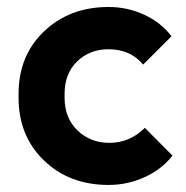

<svg xmlns="http://www.w3.org/2000/svg" viewBox="-20 -520 533 550"><path d="M291 9.8Q178.7 9.8 106 -60.3Q33.2 -130.4 33.2 -240.2V-251Q33.2 -360.8 106.4 -430.4Q179.7 -500 291 -500Q345.7 -500 393.8 -477.5Q441.9 -455.1 471.2 -416L390.1 -335Q353.5 -378.9 291 -378.9Q236.8 -378.9 200.9 -344Q165 -309.1 165 -251V-240.2Q165 -182.1 201.9 -146.5Q238.8 -110.8 293 -110.8Q352.1 -110.8 395 -153.8L474.1 -74.2Q443.8 -35.2 394.8 -12.7Q345.7 9.8 291 9.8Z"/></svg>

Font: SUSE
Style: Bold
Weight: 700
Designer: Rene Bieder
Foundry: SUSE
Version: Version 1.000